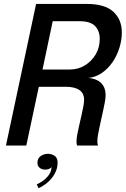

<svg xmlns="http://www.w3.org/2000/svg" viewBox="-20 -758 654 1000"><path d="M11 0 168 -737.5H432.5Q526 -737.5 570.2 -697Q614.5 -656.5 614.5 -589Q614.5 -549.5 602 -509Q589.5 -468.5 566 -434.2Q542.5 -400 510.5 -378Q478.5 -356 440.5 -352Q464.5 -350 484.8 -340.8Q505 -331.5 517.5 -312Q530 -292.5 530 -260.5Q530 -246.5 525.5 -222.8Q521 -199 514.8 -170.8Q508.5 -142.5 502.2 -114.2Q496 -86 491.5 -62Q487 -38 487 -23.5Q487 -15.5 488 -9.2Q489 -3 491 0H381.5Q378.5 -7.5 378.5 -22Q378.5 -35.5 382.5 -57.5Q386.5 -79.5 392.5 -105Q398.5 -130.5 404.2 -156Q410 -181.5 414 -203.2Q418 -225 418 -237.5Q418 -273 393 -289.5Q368 -306 323 -306H134L189.5 -340.5L117 0ZM194.5 -363 151.5 -396H344Q387 -396 422.2 -417.5Q457.5 -439 478.5 -475Q499.5 -511 499.5 -555Q499.5 -597.5 475 -622.5Q450.5 -647.5 395.5 -647.5H207.5L266.5 -704ZM215.5 125.5Q197.5 125.5 186.2 115.8Q175 106 175 90Q175 66.5 192 54.8Q209 43 230.5 43Q248 43 264 53.2Q280 63.5 280 89Q280 119 265.8 145.2Q251.5 171.5 229 191.2Q206.5 211 180.5 222L171.5 202Q186.5 196 204 183.5Q221.5 171 234.5 153Q247.5 135 248.5 112Q245 118 235.5 121.8Q226 125.5 215.5 125.5Z"/></svg>

Font: Epilogue Medium
Style: Italic
Weight: 500
Italic angle: -12°
Designer: Tyler Finck
Foundry: Etcetera Type Co
Version: Version 2.112